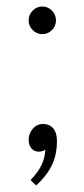

<svg xmlns="http://www.w3.org/2000/svg" viewBox="-20 -455 258 590"><path d="M68 -392Q68 -410 80.5 -422.5Q93 -435 110 -435Q127 -435 139.5 -422.5Q152 -410 152 -392Q152 -375 139.5 -362.5Q127 -350 110 -350Q93 -350 80.5 -362.5Q68 -375 68 -392ZM74 98Q118 54 119 5Q111 11 99 11Q85 11 76.5 1Q68 -9 68 -26Q68 -44 80.5 -59Q93 -74 112 -74Q132 -74 143.5 -60.5Q155 -47 155 -22Q155 21 139 53.5Q123 86 91 115Z"/></svg>

Font: KoHo Light
Style: Regular
Weight: 300
Version: Version 1.000; ttfautohint (v1.6)